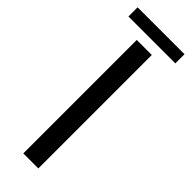

<svg xmlns="http://www.w3.org/2000/svg" viewBox="-263 -703 718 718"><g transform="rotate(45 96.0 -344.0)"><path d="M55.5 0V-600H135V0ZM-28.5 -688.5H219.5V-640H-28.5Z"/></g></svg>

Font: Big Shoulders Stencil Text
Style: Regular
Weight: 400
Designer: Patric King
Foundry: XO Type Co
Version: Version 1.000